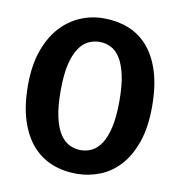

<svg xmlns="http://www.w3.org/2000/svg" viewBox="-73 -676 705 753"><g transform="rotate(10 280.0 -299.5)"><path d="M281 -609Q334 -609 379 -591.5Q424 -574 457 -536.5Q490 -499 508.5 -440.5Q527 -382 527 -300Q527 -219 507 -160.5Q487 -102 453 -64Q419 -26 374 -8Q329 10 280 10Q227 10 182 -8Q137 -26 104 -63.5Q71 -101 52 -159.5Q33 -218 33 -300Q33 -378 53.5 -436.5Q74 -495 108.5 -533Q143 -571 187.5 -590Q232 -609 281 -609ZM163 -300Q163 -237 172.5 -195Q182 -153 198.5 -128.5Q215 -104 236.5 -94Q258 -84 281 -84Q304 -84 325 -94.5Q346 -105 362 -129.5Q378 -154 387.5 -195.5Q397 -237 397 -300Q397 -363 387.5 -404.5Q378 -446 362 -470.5Q346 -495 325 -505Q304 -515 281 -515Q258 -515 236.5 -505Q215 -495 198.5 -470Q182 -445 172.5 -404Q163 -363 163 -300Z"/></g></svg>

Font: Mukta Mahee
Style: Bold
Weight: 700
Designer: Shuchita Grover, Noopur Datye, Girish Dalvi, Yashodeep Gholap
Foundry: Ek Type
Version: Version 2.538;PS 1.000;hotconv 16.6.51;makeotf.lib2.5.65220;